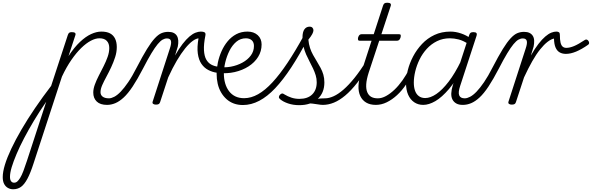

<svg xmlns="http://www.w3.org/2000/svg" viewBox="-285 -750 4328 1404"><path d="M-189 634Q-209 634 -226.5 624.5Q-244 615 -254.5 595.5Q-265 576 -265 545Q-265 507 -249 454.5Q-233 402 -202 336.5Q-171 271 -127.5 196.5Q-84 122 -29 41Q26 -40 89 -122L211 -494Q215 -506 221 -510.5Q227 -515 240 -515Q257 -515 263.5 -509.5Q270 -504 266 -492L216 -340Q258 -404 300 -443.5Q342 -483 381.5 -501Q421 -519 456 -519Q495 -519 519.5 -506Q544 -493 556.5 -467.5Q569 -442 569 -406Q569 -369 557 -332Q545 -295 528 -258.5Q511 -222 493 -189Q475 -156 462.5 -127.5Q450 -99 450 -76Q450 -55 466 -43Q482 -31 512 -31Q521 -31 525 -23.5Q529 -16 527.5 -7Q526 2 518.5 9.5Q511 17 498 17Q448 17 422.5 -7.5Q397 -32 397 -73Q397 -100 408.5 -131.5Q420 -163 437.5 -197Q455 -231 472.5 -265.5Q490 -300 502 -334Q514 -368 514 -399Q514 -432 496 -451Q478 -470 442 -470Q413 -470 379 -452Q345 -434 309 -399Q273 -364 237 -312Q201 -260 168 -190L-39 443Q-62 515 -84.5 557Q-107 599 -131.5 616.5Q-156 634 -189 634ZM-182 586Q-169 586 -159 577.5Q-149 569 -137.5 550.5Q-126 532 -114 500.5Q-102 469 -87 423L53 -6Q5 63 -35.5 130.5Q-76 198 -108.5 260Q-141 322 -164 376.5Q-187 431 -199.5 472.5Q-212 514 -212 543Q-212 564 -204 575Q-196 586 -182 586Z M498 17Q488 17 484 9.5Q480 2 482.5 -7Q485 -16 492.5 -23.5Q500 -31 512 -31Q529 -31 551 -42.5Q573 -54 598 -80Q623 -106 652.5 -149Q682 -192 715 -257Q758 -340 789.5 -391Q821 -442 847 -470Q873 -498 896 -507.5Q919 -517 945 -517Q956 -517 958 -510Q960 -503 957.5 -493.5Q955 -484 949 -476.5Q943 -469 936 -469Q920 -469 904 -460Q888 -451 868 -427Q848 -403 822 -360Q796 -317 761 -249Q720 -170 685.5 -118Q651 -66 619.5 -37Q588 -8 558 4.5Q528 17 498 17Z M855 15Q843 15 835.5 10Q828 5 831 -6L957 -395Q970 -433 965 -451Q960 -469 936 -469Q926 -469 922 -476.5Q918 -484 919 -493.5Q920 -503 927 -510Q934 -517 945 -517Q969 -517 984.5 -509.5Q1000 -502 1008.5 -488Q1017 -474 1018.5 -454Q1020 -434 1015 -409L995 -344Q1024 -395 1050.5 -429Q1077 -463 1100.5 -483Q1124 -503 1145 -511Q1166 -519 1183 -519Q1195 -519 1199.5 -511.5Q1204 -504 1202.5 -494Q1201 -484 1193 -477Q1185 -470 1172 -470Q1151 -470 1124.5 -451Q1098 -432 1068.5 -395.5Q1039 -359 1008 -306.5Q977 -254 945 -184L886 -4Q883 6 876.5 10.5Q870 15 855 15Z M1301 -218Q1267 -223 1237.5 -238.5Q1208 -254 1188 -283Q1168 -312 1161.5 -358.5Q1155 -405 1167 -472L1184 -519Q1202 -519 1211 -513.5Q1220 -508 1217 -491Q1204 -426 1206.5 -383Q1209 -340 1223 -315Q1237 -290 1260 -277.5Q1283 -265 1312 -262Q1321 -261 1325 -253.5Q1329 -246 1328 -237Q1327 -228 1320.5 -222.5Q1314 -217 1301 -218Z M1315 -261Q1358 -254 1403.5 -262.5Q1449 -271 1487.5 -292Q1526 -313 1549 -344Q1572 -375 1572 -414Q1572 -441 1556 -455.5Q1540 -470 1512 -470Q1501 -470 1496.5 -477Q1492 -484 1494 -494Q1496 -504 1504 -511.5Q1512 -519 1525 -519Q1548 -519 1566.5 -512.5Q1585 -506 1599.5 -493Q1614 -480 1621 -462.5Q1628 -445 1628 -425Q1628 -375 1602.5 -334Q1577 -293 1532.5 -264.5Q1488 -236 1431 -223Q1374 -210 1312 -217Z M1491 18Q1455 18 1425 7Q1395 -4 1371.5 -25Q1348 -46 1331.5 -74.5Q1315 -103 1307 -137.5Q1299 -172 1299 -211Q1299 -249 1308 -292Q1317 -335 1335 -375.5Q1353 -416 1380 -448.5Q1407 -481 1443 -500Q1479 -519 1525 -519Q1534 -519 1537 -511.5Q1540 -504 1538 -494Q1536 -484 1529.5 -477Q1523 -470 1514 -470Q1473 -470 1443 -444.5Q1413 -419 1393 -379Q1373 -339 1362.5 -295Q1352 -251 1352 -213Q1352 -174 1361.5 -141Q1371 -108 1390 -83Q1409 -58 1436.5 -45Q1464 -32 1500 -32Q1551 -32 1602.5 -61Q1654 -90 1707.5 -148Q1761 -206 1818 -291.5Q1875 -377 1937 -490Q1941 -498 1951 -497Q1961 -496 1967 -487.5Q1973 -479 1967 -468Q1904 -347 1844.5 -256.5Q1785 -166 1727.5 -105Q1670 -44 1611 -13Q1552 18 1491 18Z M2077 17Q2061 17 2041.5 13.5Q2022 10 1999 7.5Q1976 5 1946 6L1974 -16Q2002 -23 2023.5 -26Q2045 -29 2061.5 -30Q2078 -31 2092 -31Q2101 -31 2105 -23.5Q2109 -16 2106.5 -7Q2104 2 2096.5 9.5Q2089 17 2077 17ZM1903 19Q1859 19 1822 6.5Q1785 -6 1763 -25Q1754 -32 1754.5 -41Q1755 -50 1763 -58Q1772 -66 1778.5 -66.5Q1785 -67 1796 -59Q1819 -45 1846 -36Q1873 -27 1904 -27Q1965 -27 1998 -59.5Q2031 -92 2031 -148Q2031 -175 2023.5 -199.5Q2016 -224 2004.5 -248.5Q1993 -273 1979.5 -298.5Q1966 -324 1954 -351Q1942 -378 1934.5 -409.5Q1927 -441 1927 -476Q1927 -516 1941 -535.5Q1955 -555 1979 -555Q1993 -555 2000 -547Q2007 -539 2007 -529Q2007 -517 1998.5 -501Q1990 -485 1970 -460Q1973 -427 1982 -399.5Q1991 -372 2004.5 -348Q2018 -324 2032 -301Q2046 -278 2059 -254Q2072 -230 2079.5 -204Q2087 -178 2087 -147Q2087 -71 2037.5 -26Q1988 19 1903 19Z M2076 17Q2066 17 2061 9.5Q2056 2 2058 -7Q2060 -16 2068.5 -23.5Q2077 -31 2092 -31Q2121 -31 2155 -46.5Q2189 -62 2227 -95Q2265 -128 2307 -180Q2349 -232 2395 -306Q2402 -318 2411 -316.5Q2420 -315 2424.5 -306Q2429 -297 2422 -287Q2373 -203 2327.5 -145Q2282 -87 2239.5 -51.5Q2197 -16 2156.5 0.5Q2116 17 2076 17Z M2464 17Q2421 17 2392.5 0Q2364 -17 2349.5 -48Q2335 -79 2336.5 -122Q2338 -165 2356 -218L2432 -452H2345Q2336 -452 2333.5 -458.5Q2331 -465 2334 -477Q2338 -489 2344 -494.5Q2350 -500 2360 -500H2448L2516 -709Q2520 -721 2526.5 -725.5Q2533 -730 2547 -730Q2564 -730 2570 -724Q2576 -718 2572 -706L2504 -500H2632Q2643 -500 2645 -494Q2647 -488 2644 -476Q2640 -463 2633.5 -457.5Q2627 -452 2617 -452H2488L2411 -219Q2395 -169 2393 -133.5Q2391 -98 2401 -75Q2411 -52 2430 -41.5Q2449 -31 2477 -31Q2487 -31 2491.5 -23.5Q2496 -16 2495 -7Q2494 2 2486.5 9.5Q2479 17 2464 17Z M2463 17Q2453 17 2448 9.5Q2443 2 2445 -7Q2447 -16 2455.5 -23.5Q2464 -31 2479 -31Q2507 -31 2538 -48Q2569 -65 2599.5 -94Q2630 -123 2658 -162.5Q2686 -202 2709 -247Q2714 -257 2723 -257Q2732 -257 2738.5 -250Q2745 -243 2741 -233Q2716 -179 2685 -133Q2654 -87 2618 -54Q2582 -21 2543 -2Q2504 17 2463 17Z M2810 17Q2772 17 2743.5 -2.5Q2715 -22 2699.5 -57.5Q2684 -93 2684 -142Q2684 -185 2697 -236.5Q2710 -288 2736 -337.5Q2762 -387 2801 -428.5Q2840 -470 2892 -494.5Q2944 -519 3009 -519Q3047 -519 3086.5 -505.5Q3126 -492 3157 -469L3145 -425Q3103 -453 3069 -461.5Q3035 -470 3005 -470Q2953 -470 2910.5 -449Q2868 -428 2836 -393Q2804 -358 2783 -315Q2762 -272 2751.5 -228Q2741 -184 2741 -146Q2741 -112 2750 -86.5Q2759 -61 2778 -47Q2797 -33 2824 -33Q2862 -33 2905.5 -62.5Q2949 -92 2995.5 -152.5Q3042 -213 3087 -306L3102 -266Q3052 -162 2999 -100Q2946 -38 2898.5 -10.5Q2851 17 2810 17ZM3098 17Q3070 17 3051.5 6.5Q3033 -4 3023.5 -22.5Q3014 -41 3015 -67.5Q3016 -94 3026 -126L3146 -494Q3150 -506 3156.5 -510.5Q3163 -515 3176 -515Q3194 -515 3199 -508Q3204 -501 3200 -489L3080 -122Q3064 -74 3073 -52.5Q3082 -31 3113 -31Q3122 -31 3126.5 -23.5Q3131 -16 3129.5 -7Q3128 2 3120 9.5Q3112 17 3098 17Z M3100 17Q3090 17 3086 9.5Q3082 2 3084.5 -7Q3087 -16 3094.5 -23.5Q3102 -31 3114 -31Q3131 -31 3153 -42.5Q3175 -54 3200 -80Q3225 -106 3254.5 -149Q3284 -192 3317 -257Q3360 -340 3391.5 -391Q3423 -442 3449 -470Q3475 -498 3498 -507.5Q3521 -517 3547 -517Q3558 -517 3560 -510Q3562 -503 3559.5 -493.5Q3557 -484 3551 -476.5Q3545 -469 3538 -469Q3522 -469 3506 -460Q3490 -451 3470 -427Q3450 -403 3424 -360Q3398 -317 3363 -249Q3322 -170 3287.5 -118Q3253 -66 3221.5 -37Q3190 -8 3160 4.5Q3130 17 3100 17Z M3457 15Q3445 15 3437.5 10Q3430 5 3433 -6L3559 -395Q3572 -433 3567 -451Q3562 -469 3538 -469Q3528 -469 3524 -476.5Q3520 -484 3521 -493.5Q3522 -503 3529 -510Q3536 -517 3547 -517Q3571 -517 3586.5 -509.5Q3602 -502 3611 -488Q3620 -474 3621 -453.5Q3622 -433 3617 -409L3597 -344Q3626 -395 3652.5 -429Q3679 -463 3702.5 -483Q3726 -503 3746 -511Q3766 -519 3783 -519Q3796 -519 3802.5 -514Q3809 -509 3809 -496Q3809 -459 3814 -438.5Q3819 -418 3829.5 -409Q3840 -400 3856 -400Q3881 -400 3912.5 -413Q3944 -426 3992 -458Q4000 -463 4007 -460Q4014 -457 4018.5 -450Q4023 -443 4023 -435.5Q4023 -428 4016 -423Q3969 -390 3928.5 -373Q3888 -356 3853 -356Q3828 -356 3808.5 -366.5Q3789 -377 3778 -401.5Q3767 -426 3766 -468Q3745 -464 3719 -444Q3693 -424 3664.5 -388.5Q3636 -353 3607 -302Q3578 -251 3547 -184L3488 -4Q3485 6 3478.5 10.5Q3472 15 3457 15Z"/></svg>

Font: Playwrite CU ExtraLight
Style: Regular
Weight: 250
Designer: Veronika Burian, José Scaglione
Foundry: TypeTogether
Version: Version 1.002